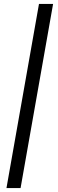

<svg xmlns="http://www.w3.org/2000/svg" viewBox="-20 -760 296 980"><path d="M13 200 179 -740H251L85 200Z"/></svg>

Font: Livvic
Style: Italic
Weight: 400
Italic angle: -10°
Designer: Jacques Le Bailly, Baron von Fonthausen
Version: Version 1.001; ttfautohint (v1.8.2)